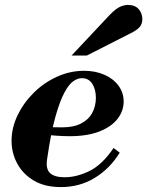

<svg xmlns="http://www.w3.org/2000/svg" viewBox="-20 -750 599 781"><path d="M228 11Q162 11 117.5 -15.5Q73 -42 50 -85Q27 -128 27 -177Q27 -230 51.5 -281Q76 -332 117.5 -373Q159 -414 212 -438Q265 -462 322 -462Q368 -462 404.5 -446Q441 -430 462 -401.5Q483 -373 483 -337Q483 -299 458.5 -267Q434 -235 385 -215.5Q336 -196 264 -196Q239 -196 210 -198Q181 -200 158.5 -203Q136 -206 130 -207L135 -242Q152 -235 173 -233.5Q194 -232 233 -232Q280 -232 310.5 -248Q341 -264 355.5 -291.5Q370 -319 370 -352Q370 -386 355.5 -409Q341 -432 313 -432Q296 -432 278 -419.5Q260 -407 241.5 -372.5Q223 -338 205 -273.5Q187 -209 172 -105Q165 -64 183 -46.5Q201 -29 243 -29Q292 -29 344 -54.5Q396 -80 442 -148L467 -129Q427 -64 365.5 -26.5Q304 11 228 11ZM271 -524 425 -688Q451 -715 468.5 -722.5Q486 -730 500 -730Q529 -730 544 -713Q559 -696 559 -672Q559 -653 548 -640Q537 -627 508 -613L333 -524Z"/></svg>

Font: Libre Bodoni
Style: Bold Italic
Weight: 700
Italic angle: -13°
Version: Version 2.005;gftools[0.9.23]